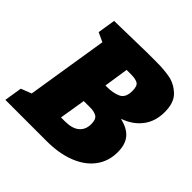

<svg xmlns="http://www.w3.org/2000/svg" viewBox="-196 -865 1020 1020"><g transform="rotate(45 314.0 -355.0)"><path d="M607 -226Q607 -157 569 -106Q531 -55 461 -27.5Q391 0 298 0H-12L4 -100L63 -123L136 -581L84 -605L100 -705L344 -710H416Q468 -710 513 -702Q558 -694 595.5 -659.5Q633 -625 633 -553Q633 -483 596 -434.5Q559 -386 493 -363Q551 -350 579 -317Q607 -284 607 -226ZM331 -568 310 -430H323Q366 -430 399 -444.5Q432 -459 432 -511Q432 -549 414.5 -558.5Q397 -568 365 -568ZM292 -143Q347 -143 374.5 -166.5Q402 -190 402 -231Q402 -269 383 -279.5Q364 -290 338 -290H287L263 -143Z"/></g></svg>

Font: Bitter Pro Black
Style: Italic
Weight: 900
Italic angle: -9°
Designer: Sol Matas, and Bitter project Authors
Foundry: Sol Matas
Version: Version 1.010